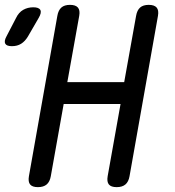

<svg xmlns="http://www.w3.org/2000/svg" viewBox="-100 -760 720 790"><path d="M15 -610Q3 -590 -13 -580Q-29 -570 -51 -570Q-73 -570 -78.5 -580.5Q-84 -591 -73 -611L-34 -686Q-23 -709 -4.5 -719.5Q14 -730 37 -730Q60 -730 66 -719Q72 -708 59 -686ZM396 -332H162L109 -35Q105 -12 92 -1Q79 10 56 10Q33 10 24 -1Q15 -12 19 -35L136 -695Q140 -718 152.5 -729Q165 -740 188 -740Q211 -740 220.5 -729Q230 -718 226 -695L177 -422H411L460 -695Q464 -718 476.5 -729Q489 -740 512 -740Q535 -740 544.5 -729Q554 -718 550 -695L433 -35Q429 -12 416 -1Q403 10 380 10Q357 10 348 -1Q339 -12 343 -35Z"/></svg>

Font: Maple Mono
Style: Italic
Weight: 400
Italic angle: -10°
Monospace: yes
Designer: subframe7536
Version: Version 7.300